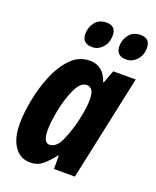

<svg xmlns="http://www.w3.org/2000/svg" viewBox="-143 -845 762 939"><g transform="rotate(20 238.0 -375.5)"><path d="M297 -712Q297 -761 248 -761Q209 -761 188.5 -734.5Q168 -708 168 -674Q168 -624 222 -624Q252 -624 274.5 -648.5Q297 -673 297 -712ZM475 -712Q475 -761 425 -761Q386 -761 365.5 -734.5Q345 -708 345 -674Q345 -624 399 -624Q429 -624 452 -648.5Q475 -673 475 -712ZM156 -170Q156 -213 169 -277Q182 -341 205.5 -391Q229 -441 261 -441Q299 -441 299 -379Q299 -358 295.5 -331Q292 -304 281 -257Q269 -207 246.5 -155.5Q224 -104 187 -104Q156 -104 156 -170ZM246 -69H250V0H359L476 -548H359L334 -481H331Q306 -558 235 -558Q178 -558 137 -515.5Q96 -473 69.5 -408.5Q43 -344 30 -274.5Q17 -205 17 -151Q17 -76 47 -33Q77 10 129 10Q167 10 193.5 -12.5Q220 -35 246 -69Z"/></g></svg>

Font: Noto Sans UI Condensed ExtraBold
Style: Italic
Weight: 800
Width: 3
Designer: Monotype Design Team
Foundry: Monotype Imaging Inc.
Version: 1.001